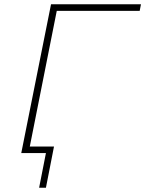

<svg xmlns="http://www.w3.org/2000/svg" viewBox="-20 -720 683 903"><path d="M637 -669H247L114 0H80L220 -700H643ZM234 -31 196 163H164L196 0H80L87 -31Z"/></svg>

Font: Montserrat Alternates ExLight
Style: Italic
Weight: 275
Italic angle: -11.3°
Designer: Julieta Ulanovsky
Foundry: Julieta Ulanovsky
Version: Version 7.200